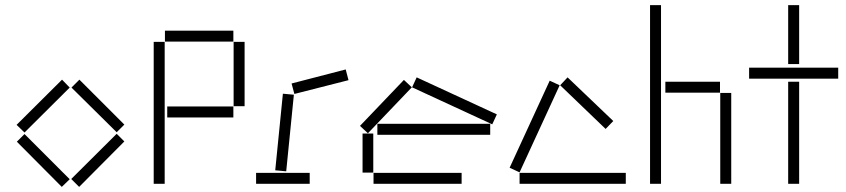

<svg xmlns="http://www.w3.org/2000/svg" viewBox="-20 -720 3313 752"><path d="M45 -231 76 -201 253 -377 223 -408ZM260 -377 437 -202 467 -232 291 -408ZM259 -19 290 12 467 -166 437 -196ZM46 -165 222 12 253 -18 76 -195Z M626 -600V-557H894V-600ZM582 -556V0H625V-556ZM895 -556V-304H938V-556ZM635 -303V-260H894V-303Z M1122 -393 1133 -352 1345 -406 1334 -448ZM1058 -53 1101 -49 1131 -349 1088 -353ZM983 0H1193V-43H983Z M1594 -378 1908 -233 1926 -272 1612 -417ZM1390 -227 1421 -198 1593 -378 1562 -407ZM1458 -192H1900V-235H1458ZM1400 -44H1442V-197H1400ZM1443 0H1788V-43H1443Z M2174 -386 2352 -215 2382 -246 2203 -417ZM1976 -63 2015 -45 2172 -386 2133 -404ZM2015 0H2431V-43H2015Z M2526 0H2569V-700H2526ZM2586 -357H2800V-400H2586ZM2801 0H2844V-356H2801Z M3067 -469H3110V-700H3067ZM2914 -412H3263V-455H2914ZM3067 0H3110V-400H3067Z"/></svg>

Font: Anthony
Style: Regular
Weight: 400
Designer: Sun Young Oh
Foundry: Velvetyne Type Foundry
Version: Version 1.000;hotconv 1.0.109;makeotfexe 2.5.65596